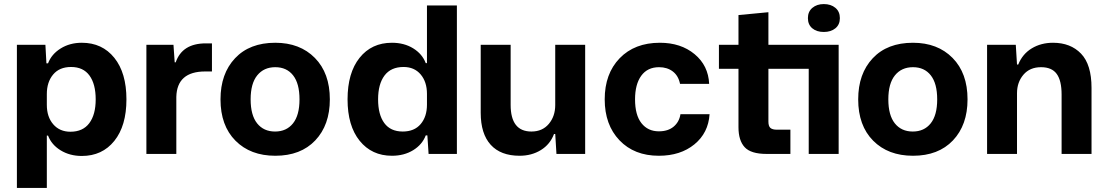

<svg xmlns="http://www.w3.org/2000/svg" viewBox="-20 -756 5435 943"><path d="M63 167V-536H203L208 -445H216Q233 -490 278 -518Q323 -546 382 -546Q482 -546 541.5 -472Q601 -398 601 -268Q601 -138 541.5 -64Q482 10 382 10Q323 10 278 -17.5Q233 -45 216 -90H210V167ZM326 -109Q387 -109 418.5 -151Q450 -193 450 -268Q450 -343 419.5 -385Q389 -427 329 -427Q272 -427 241 -390Q210 -353 210 -294V-241Q210 -182 241.5 -145.5Q273 -109 326 -109Z M699 0V-536H832L838 -450H843Q875 -543 991 -543H1021V-405H988Q849 -405 846 -280V0Z M1332 9Q1210 9 1136.5 -65Q1063 -139 1063 -268Q1063 -394 1134.5 -470Q1206 -546 1332 -546Q1453 -546 1526.5 -471.5Q1600 -397 1600 -268Q1600 -142 1528.5 -66.5Q1457 9 1332 9ZM1243 -150Q1275 -110 1331 -110Q1387 -110 1419 -150Q1451 -190 1451 -268Q1451 -346 1419.5 -386Q1388 -426 1332 -426Q1276 -426 1243.5 -386Q1211 -346 1211 -268Q1211 -190 1243 -150Z M1905 9Q1806 9 1746.5 -64.5Q1687 -138 1687 -268Q1687 -398 1746 -472Q1805 -546 1905 -546Q1965 -546 2009.5 -518.5Q2054 -491 2071 -446H2077V-729H2224V0H2085L2079 -91H2071Q2054 -46 2009.5 -18.5Q1965 9 1905 9ZM1958 -110Q2015 -110 2046 -146.5Q2077 -183 2077 -242V-295Q2077 -354 2046 -390.5Q2015 -427 1962 -427Q1900 -427 1868.5 -385Q1837 -343 1837 -268Q1837 -193 1867.5 -151.5Q1898 -110 1958 -110Z M2532 9Q2439 9 2390 -45Q2341 -99 2341 -202V-536H2488V-241Q2488 -110 2590 -110Q2644 -110 2675.5 -147.5Q2707 -185 2707 -240V-536H2854V0H2713L2707 -98H2701Q2682 -47 2636.5 -19Q2591 9 2532 9Z M3216 9Q3095 9 3022.5 -67Q2950 -143 2950 -268Q2950 -394 3023.5 -470Q3097 -546 3221 -546Q3324 -546 3391.5 -490Q3459 -434 3463 -344H3320Q3312 -384 3284.5 -405Q3257 -426 3217 -426Q3160 -426 3129.5 -384Q3099 -342 3099 -268Q3099 -191 3130.5 -151Q3162 -111 3216 -111Q3261 -111 3288.5 -134Q3316 -157 3322 -195H3465Q3459 -103 3390.5 -47Q3322 9 3216 9Z M3745 0Q3668 0 3637.5 -33Q3607 -66 3607 -131V-418H3511V-536H3607V-682L3754 -696V-536H4099V0H3952V-418H3754V-159Q3754 -136 3764 -127.5Q3774 -119 3796 -119H3862V0ZM4026 -736Q4061 -736 4083 -717.5Q4105 -699 4105 -667Q4105 -635 4083 -617Q4061 -599 4026 -599Q3991 -599 3969.5 -617Q3948 -635 3948 -667Q3948 -699 3970 -717.5Q3992 -736 4026 -736Z M4464 9Q4342 9 4268.5 -65Q4195 -139 4195 -268Q4195 -394 4266.5 -470Q4338 -546 4464 -546Q4585 -546 4658.5 -471.5Q4732 -397 4732 -268Q4732 -142 4660.5 -66.5Q4589 9 4464 9ZM4375 -150Q4407 -110 4463 -110Q4519 -110 4551 -150Q4583 -190 4583 -268Q4583 -346 4551.5 -386Q4520 -426 4464 -426Q4408 -426 4375.5 -386Q4343 -346 4343 -268Q4343 -190 4375 -150Z M4828 0V-536H4969L4975 -439H4981Q5002 -491 5047.5 -518.5Q5093 -546 5152 -546Q5238 -546 5289.5 -492.5Q5341 -439 5341 -324V0H5194V-292Q5194 -360 5170 -393Q5146 -426 5093 -426Q5038 -426 5006.5 -389Q4975 -352 4975 -298V0Z"/></svg>

Font: Mona Sans
Style: Bold
Weight: 700
Designer: Deni Anggara
Foundry: GitHub
Version: Version 2.000;Glyphs 3.2.3 (3260)